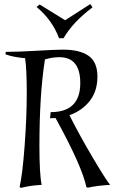

<svg xmlns="http://www.w3.org/2000/svg" viewBox="-20 -905 566 940"><path d="M373 -498Q373 -625 271 -625Q235 -625 200 -614Q173 -443 173 -192Q173 -51 184 0Q128 3 82 15L76 10Q90 -49 100.5 -190Q111 -331 111 -448.5Q111 -566 103 -620Q45 -625 7 -639L8 -651Q66 -651 159 -656.5Q252 -662 288 -662Q371 -662 414 -631.5Q457 -601 457 -530Q457 -459 419.5 -411Q382 -363 320 -341Q372 -238 435.5 -131Q499 -24 519 0Q452 4 410 14L403 11Q381 -93 252 -327Q243 -326 225 -326L228 -356Q373 -356 373 -498ZM299 -806 422 -885 433 -869Q337 -797 291 -718H269Q236 -807 159 -871L174 -883Z"/></svg>

Font: Almendra
Style: Italic
Weight: 400
Italic angle: -12°
Designer: Ana Sanfelippo
Foundry: Ana Sanfelippo
Version: Version 1.004